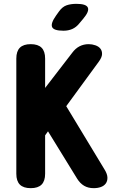

<svg xmlns="http://www.w3.org/2000/svg" viewBox="-20 -970 640 1000"><path d="M215 -65Q215 -27 196.5 -8.5Q178 10 140 10Q102 10 83.5 -8.5Q65 -27 65 -65V-665Q65 -703 83.5 -721.5Q102 -740 140 -740Q178 -740 196.5 -721.5Q215 -703 215 -665V-512L356 -695Q373 -718 394.5 -729Q416 -740 442 -740Q460 -740 477 -734Q494 -728 503 -716.5Q512 -705 511.5 -688Q511 -671 494 -648L325 -417L524 -88Q539 -64 539.5 -45.5Q540 -27 531 -14.5Q522 -2 505.5 4Q489 10 468 10Q439 10 418 -2.5Q397 -15 382 -39L230 -286L215 -265ZM311 -810Q260 -810 251.5 -829Q243 -848 272 -889L287 -910Q305 -935 327 -942.5Q349 -950 378 -950Q429 -950 437.5 -930.5Q446 -911 414 -873L393 -848Q377 -828 356.5 -819Q336 -810 311 -810Z"/></svg>

Font: Maple Mono NL ExtraBold
Style: Regular
Weight: 800
Monospace: yes
Designer: subframe7536
Version: Version 7.000